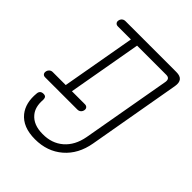

<svg xmlns="http://www.w3.org/2000/svg" viewBox="-227 -852 1054 1054"><g transform="rotate(45 300.0 -325.0)"><path d="M115 -680Q104 -680 98 -687Q92 -694 94 -705Q96 -716 104 -723Q112 -730 124 -730H519Q549 -730 561 -715Q573 -700 568 -670L473 -129Q456 -32 391 24Q326 80 231 80Q136 80 91 24Q52 -25 60 -105Q61 -117 68 -123.5Q75 -130 88 -130Q100 -130 105 -124Q110 -118 110 -105Q105 -46 134 -12Q169 30 240 30Q312 31 360.5 -11Q409 -53 423 -129L515 -650Q517 -665 511 -672.5Q505 -680 490 -680H264L188 -250H289Q300 -250 306 -243Q312 -236 310 -225Q308 -214 300 -207Q292 -200 280 -200H30Q19 -200 13.5 -207Q8 -214 10 -225Q12 -236 20 -243Q28 -250 39 -250H140L216 -680Z"/></g></svg>

Font: Maple Mono Thin
Style: Italic
Weight: 250
Italic angle: -10°
Monospace: yes
Designer: subframe7536
Version: Version 7.000